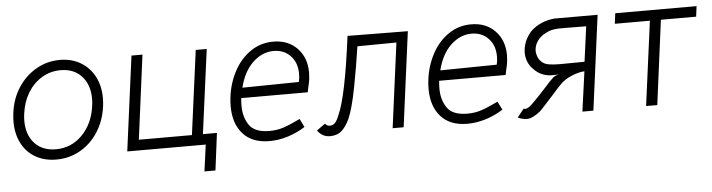

<svg xmlns="http://www.w3.org/2000/svg" viewBox="-43 -690 3741 1009"><g transform="rotate(-5 1827.5 -185.0)"><path d="M23 -207Q23 -228 26 -252Q35 -327 73 -385.5Q111 -444 168.5 -477Q226 -510 294 -510Q356 -510 403 -482Q450 -454 476 -404.5Q502 -355 502 -290Q502 -270 499 -247Q489 -172 451.5 -113.5Q414 -55 356.5 -22.5Q299 10 231 10Q168 10 121 -17Q74 -44 48.5 -93.5Q23 -143 23 -207ZM442 -253Q445 -273 445 -291Q445 -366 404 -411Q363 -456 293 -456Q239 -456 194 -429Q149 -402 120 -354.5Q91 -307 83 -246Q80 -227 80 -208Q80 -133 121 -88.5Q162 -44 233 -44Q314 -44 371.5 -102Q429 -160 442 -253Z M1058 140H1000L1019 0H605L671 -500H729L671 -56H951L1010 -500H1068L1009 -56H1083Z M1224 -186Q1224 -126 1253 -84Q1282 -42 1360 -42Q1400 -42 1435.5 -54Q1471 -66 1522 -91L1544 -47Q1502 -20 1453 -4.5Q1404 11 1355 11Q1264 11 1215.5 -43Q1167 -97 1167 -189Q1167 -212 1170 -237Q1179 -310 1212 -372Q1245 -434 1298.5 -471Q1352 -508 1419 -508Q1497 -508 1545 -458.5Q1593 -409 1593 -330Q1593 -319 1591 -297Q1588 -276 1582 -252Q1581 -246 1577 -227H1226Q1224 -205 1224 -186ZM1535 -285 1539 -306Q1540 -314 1540 -329Q1540 -387 1505.5 -423Q1471 -459 1417 -459Q1357 -459 1307.5 -412.5Q1258 -366 1237 -281Z M1608 -23 1653 -55Q1662 -42 1677 -42Q1695 -42 1706 -54.5Q1717 -67 1727 -93Q1771 -190 1811 -504L2129 -501L2063 0H2005L2064 -447L1858 -445Q1843 -342 1822 -232.5Q1801 -123 1778 -70Q1759 -29 1735.5 -8Q1712 13 1674 13Q1653 13 1636 3.5Q1619 -6 1608 -23Z M2268 -186Q2268 -126 2297 -84Q2326 -42 2404 -42Q2444 -42 2479.5 -54Q2515 -66 2566 -91L2588 -47Q2546 -20 2497 -4.5Q2448 11 2399 11Q2308 11 2259.5 -43Q2211 -97 2211 -189Q2211 -212 2214 -237Q2223 -310 2256 -372Q2289 -434 2342.5 -471Q2396 -508 2463 -508Q2541 -508 2589 -458.5Q2637 -409 2637 -330Q2637 -319 2635 -297Q2632 -276 2626 -252Q2625 -246 2621 -227H2270Q2268 -205 2268 -186ZM2579 -285 2583 -306Q2584 -314 2584 -329Q2584 -387 2549.5 -423Q2515 -459 2461 -459Q2401 -459 2351.5 -412.5Q2302 -366 2281 -281Z M2665 1 2700 -43Q2707 -38 2714 -42Q2728 -43 2760 -77Q2787 -104 2814 -134Q2852 -177 2870 -193Q2878 -199 2885 -201.5Q2892 -204 2899 -205Q2893 -205 2865.5 -204.5Q2838 -204 2812.5 -214.5Q2787 -225 2767 -247Q2750 -263 2740.5 -286Q2731 -309 2731 -334Q2731 -364 2743 -393.5Q2755 -423 2779 -448Q2829 -493 2901 -500H3130L3064 0H3006L3035 -210Q3009 -210 2968 -193.5Q2927 -177 2903 -150Q2897 -145 2852 -94Q2838 -79 2815 -53.5Q2792 -28 2783 -20Q2742 13 2713 13Q2701 13 2687 9.5Q2673 6 2665 1ZM2931 -259 3040 -260 3065 -445 2957 -446Q2915 -447 2892 -443Q2869 -439 2852 -429Q2822 -415 2805.5 -390.5Q2789 -366 2789 -339Q2789 -322 2799 -299Q2816 -271 2844 -264.5Q2872 -258 2931 -259Z M3401 -445H3216L3223 -500H3652L3645 -445H3459L3401 0H3342Z"/></g></svg>

Font: Bellota Text
Style: Italic
Weight: 400
Italic angle: -7.5°
Designer: Kemie Guaida
Foundry: Kemie Guaida
Version: Version 4.001